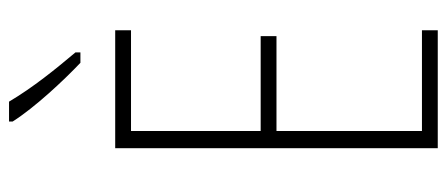

<svg xmlns="http://www.w3.org/2000/svg" viewBox="-302 -780 989 425"><g transform="rotate(-90 192.5 -567.5)"><path d="M180 -1042H136V-1034C167 -985 227 -921 266 -884H289V-895C252 -939 212 -988 180 -1042ZM338 -93V-128H115V-450H325V-485H115V-772H338V-807H77V-93Z"/></g></svg>

Font: Noto Sans Kannada UI ExtraCondensed ExtraLight
Style: Regular
Weight: 200
Width: 2
Designer: Jelle Bosma - Monotype Design Team
Foundry: Monotype Imaging Inc.
Version: Version 2.005